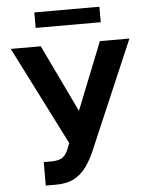

<svg xmlns="http://www.w3.org/2000/svg" viewBox="-60 -958 793 1017"><g transform="rotate(-5 336.0 -449.5)"><path d="M141.8 9.8V-115H181.2Q225.2 -115 245 -131.4Q264.7 -147.8 275.6 -179.9L285 -203.7L20.1 -727.5H179.7L351.2 -369.1L493.9 -727.5H651L400.6 -142.8Q382.4 -102.4 357.7 -67.7Q332.9 -32.9 294.5 -11.6Q256.1 9.8 196.3 9.8ZM507.2 -909.2V-826.8H161.1V-909.2Z"/></g></svg>

Font: GitLab Sans
Style: Regular
Weight: 400
Designer: Rasmus Andersson
Foundry: Modifications by GitLab B.V., manufactured by rsms
Version: Version 4.000;git-c8fb6b7